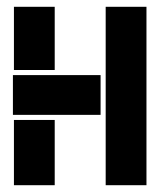

<svg xmlns="http://www.w3.org/2000/svg" viewBox="-20 -545 472 565"><path d="M141 0H21V-192H141ZM276 -207H18V-324H276ZM141 -339H21V-525H141ZM291 -525H411V0H291Z"/></svg>

Font: BroshK
Style: Medium
Weight: 500
Designer: gluk
Foundry: gluk
Version: Version 0.60